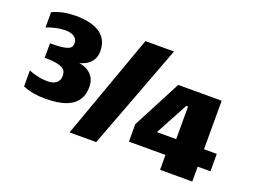

<svg xmlns="http://www.w3.org/2000/svg" viewBox="-109 -943 1596 1209"><g transform="rotate(20 689.0 -339.0)"><path d="M873 -703.6 607.9 0H429.2L681.6 -703.6ZM1261.2 -189.9H1346.7V-73.2H1261.2V26.4H1045.4V-73.2H800.3V-189.9L970.2 -515.1H1261.2ZM1063 -408.2 945.3 -189.9H1074.7V-408.2ZM121.6 -484.9Q167.5 -484.9 196 -488Q224.6 -491.2 240.2 -497.8Q255.9 -504.4 261.5 -514.4Q267.1 -524.4 267.1 -538.1Q267.1 -553.2 260.5 -564.2Q253.9 -575.2 242.9 -582Q231.9 -588.9 217.5 -592Q203.1 -595.2 187.5 -595.2Q172.4 -595.2 155.8 -593.5Q139.2 -591.8 122.8 -588.1Q106.4 -584.5 90.6 -579.6Q74.7 -574.7 61 -568.4V-671.4Q96.7 -688 134.3 -695.6Q171.9 -703.1 218.3 -703.6Q262.2 -703.1 295.4 -696.8Q328.6 -690.4 352.8 -679.4Q377 -668.5 393.1 -653.8Q409.2 -639.2 418.9 -621.6Q428.7 -604 432.6 -585.2Q436.5 -566.4 436.5 -546.9Q436.5 -518.1 426.8 -497.6Q417 -477.1 402.1 -463.6Q387.2 -450.2 370.1 -442.6Q353 -435.1 338.4 -431.6Q355 -428.7 374.3 -421.6Q393.6 -414.6 410.2 -400.4Q426.8 -386.2 437.7 -364.5Q448.7 -342.8 448.7 -310.5Q448.7 -289.1 444.3 -268.6Q439.9 -248 429.4 -230Q418.9 -211.9 401.4 -196.5Q383.8 -181.2 357.7 -170.2Q331.5 -159.2 295.2 -153.1Q258.8 -147 211.4 -147Q168 -147 131.6 -153.6Q95.2 -160.2 61 -174.3V-281.7Q74.2 -275.4 90.1 -270.5Q106 -265.6 122.6 -262Q139.2 -258.3 156 -256.6Q172.9 -254.9 187.5 -254.9Q202.6 -254.9 217 -258.1Q231.4 -261.2 242.7 -269Q253.9 -276.9 260.5 -288.8Q267.1 -300.8 267.1 -318.8Q267.1 -334 262.2 -346.7Q257.3 -359.4 241.9 -368.7Q226.6 -377.9 198 -383.1Q169.4 -388.2 121.6 -388.2Z"/></g></svg>

Font: Candal
Style: Regular
Weight: 400
Designer: vernon adams
Foundry: vernon adams
Version: Version 1.000